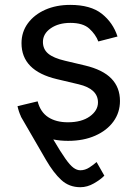

<svg xmlns="http://www.w3.org/2000/svg" viewBox="-20 -573 568 797"><path d="M262.7 11.7Q230 11.7 201.2 5.9Q231.9 58.1 251.5 85.7Q271 113.3 285.2 123.5Q299.3 133.8 313.5 133.8Q333 133.8 351.1 122.1Q369.1 110.4 380.9 99.6L413.1 156.2Q397.5 172.4 369.9 188.2Q342.3 204.1 313.5 204.1Q267.1 204.1 234.6 174.3Q202.1 144.5 170.9 90.8L76.7 -71.8Q72.8 -78.1 69.3 -84.5L66.4 -89.8H66.9Q57.6 -109.4 52.7 -132.3L136.2 -152.3Q147.9 -107.4 180.4 -86.4Q212.9 -65.4 261.7 -65.4Q318.8 -65.4 352.8 -89.8Q386.7 -114.3 386.7 -147.9Q386.7 -204.1 306.6 -223.1L215.8 -244.6Q69.3 -279.3 69.3 -393.6Q69.3 -440.4 95.7 -476.3Q122.1 -512.2 167.7 -532.5Q213.4 -552.7 271.5 -552.7Q356 -552.7 402.6 -515.9Q449.2 -479 467.8 -421.4L388.2 -400.9Q377 -430.2 350.8 -454.1Q324.7 -478 272 -478Q223.1 -478 190.7 -455.6Q158.2 -433.1 158.2 -398.9Q158.2 -368.7 180.2 -350.3Q202.1 -332 250 -320.8L332.5 -301.3Q406.7 -283.7 442.4 -246.8Q478 -210 478 -153.8Q478 -106 450.9 -68.6Q423.8 -31.2 375.2 -9.8Q326.7 11.7 262.7 11.7Z"/></svg>

Font: Inter-Regular
Style: Regular
Weight: 400
Designer: Rasmus Andersson
Foundry: rsms
Version: Version 4.000;git-a52131595